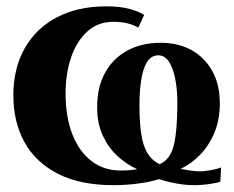

<svg xmlns="http://www.w3.org/2000/svg" viewBox="-20 -558 719 590"><path d="M329 11Q226.5 11 158 -24Q89.5 -59 55.2 -121.2Q21 -183.5 21 -264.5Q21 -348 56 -409.8Q91 -471.5 155.2 -505Q219.5 -538.5 306 -538.5Q350.5 -538.5 379.5 -530.2Q408.5 -522 423 -512L405 -473Q392 -481 373 -486Q354 -491 328.5 -491Q280.5 -491 247.8 -460.8Q215 -430.5 198.2 -380.8Q181.5 -331 181.5 -271.5Q181.5 -199 202.2 -145.8Q223 -92.5 261 -63.2Q299 -34 351 -34Q360 -34 369.2 -34.5Q378.5 -35 387 -36Q395.5 -37 401.5 -38Q369.5 -52.5 341.5 -78Q313.5 -103.5 296 -141Q278.5 -178.5 278.5 -229Q278.5 -290 302.8 -334.2Q327 -378.5 371 -402.5Q415 -426.5 473.5 -426.5Q528 -426.5 568.8 -403.8Q609.5 -381 632.5 -339.5Q655.5 -298 655.5 -241Q655.5 -190 638.8 -150Q622 -110 594.5 -82Q567 -54 535 -39Q549 -36.5 564.2 -34Q579.5 -31.5 597 -31.5Q612.5 -32 630.2 -35.5Q648 -39 659.5 -43.5L657 0.5Q648 3.5 633.2 6Q618.5 8.5 603.2 9.8Q588 11 577 11Q551 11 523 6Q495 1 468.5 -7.5Q440.5 1.5 403.5 6.2Q366.5 11 329 11ZM470.5 -53.5Q504 -68 514.5 -113.2Q525 -158.5 525 -242.5Q525 -281 518.8 -314.2Q512.5 -347.5 499.5 -367.8Q486.5 -388 466.5 -388Q444.5 -388 431.8 -367.2Q419 -346.5 413.8 -311.8Q408.5 -277 408.5 -235.5Q408.5 -184 413.8 -147.8Q419 -111.5 432.5 -88.5Q446 -65.5 470.5 -53.5Z"/></svg>

Font: Merriweather 96pt ExtraBold
Style: Regular
Weight: 800
Version: Version 2.100